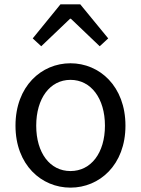

<svg xmlns="http://www.w3.org/2000/svg" viewBox="-20 -847 646 880"><path d="M130 -671 169 -635 301 -761H305L437 -635L476 -671L348 -827H257ZM303 13C436 13 555 -91 555 -271C555 -452 436 -557 303 -557C170 -557 51 -452 51 -271C51 -91 170 13 303 13ZM303 -63C209 -63 146 -146 146 -271C146 -396 209 -481 303 -481C397 -481 461 -396 461 -271C461 -146 397 -63 303 -63Z"/></svg>

Font: Noto Sans JP
Style: Regular
Weight: 400
Designer: Ryoko NISHIZUKA  (kana, bopomofo & ideographs); Paul D. Hunt (Latin, Greek & Cyrillic); Sandoll Communications , Soo-you
Foundry: Adobe
Version: Version 2.002;hotconv 1.0.116;makeotfexe 2.5.65601